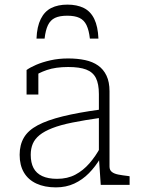

<svg xmlns="http://www.w3.org/2000/svg" viewBox="-20 -800 612 831"><path d="M415 -326V-290Q345 -280 293 -269.5Q241 -259 206.5 -245.5Q172 -232 151.5 -215.5Q131 -199 122 -178Q113 -157 113 -130Q113 -96 125 -73Q137 -50 162.5 -38Q188 -26 227 -26Q272 -26 306 -44Q340 -62 367 -93Q394 -124 415 -163V-116Q393 -79 365 -50.5Q337 -22 301.5 -5.5Q266 11 222 11Q173 11 137.5 -5.5Q102 -22 83.5 -53.5Q65 -85 65 -130Q65 -173 83.5 -204.5Q102 -236 143.5 -258Q185 -280 252 -296.5Q319 -313 415 -326ZM416 0 408 -119V-122V-393Q408 -437 395 -462.5Q382 -488 353 -499Q324 -510 275 -510Q221 -510 183 -497Q145 -484 122 -466Q119 -471 119.5 -476.5Q120 -482 123.5 -487.5Q127 -493 133 -496.5Q139 -500 146 -499V-391H95V-497Q110 -508 136.5 -519.5Q163 -531 198.5 -539Q234 -547 275 -547Q315 -547 348 -540Q381 -533 404.5 -516.5Q428 -500 441 -472.5Q454 -445 454 -405V-79Q454 -64 464 -56Q474 -48 492 -44.5Q510 -41 536 -38L541 -37V0ZM272 -780Q231 -780 202 -765.5Q173 -751 156.5 -718Q140 -685 138 -633H173Q177 -669 187.5 -691Q198 -713 218 -722.5Q238 -732 271 -732Q304 -732 324 -722.5Q344 -713 354.5 -691Q365 -669 369 -633H406Q404 -685 388 -718Q372 -751 342.5 -765.5Q313 -780 272 -780Z"/></svg>

Font: Roboto Serif Thin
Style: Regular
Weight: 250
Designer: Greg Gazdowicz
Foundry: Commercial Type
Version: Version 1.004